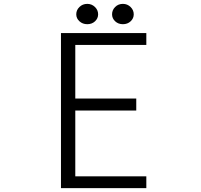

<svg xmlns="http://www.w3.org/2000/svg" viewBox="-20 -942 1040 992"><path d="M431 -817Q407 -817 390.5 -832Q374 -847 374 -868Q374 -890 390.5 -906Q407 -922 431 -922Q454 -922 470.5 -906Q487 -890 487 -868Q487 -847 471 -832Q455 -817 431 -817ZM615 -817Q591 -817 575 -832Q559 -847 559 -868Q559 -890 575 -906Q591 -922 615 -922Q638 -922 654.5 -906Q671 -890 671 -868Q671 -847 655 -832Q639 -817 615 -817ZM295 -771H736V-710H369V-433H684V-371H369V-31H736V30H295Z"/></svg>

Font: LINE Seed JP_TTF Regular
Style: Regular
Weight: 400
Designer: LINE & Fontrix & Fontworks
Version: Version 1.002